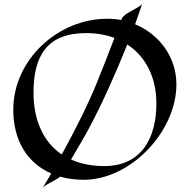

<svg xmlns="http://www.w3.org/2000/svg" viewBox="-20 -813 897 911"><path d="M817 -412C817 -545 734 -651 621 -698C633 -731 644 -764 654 -793C632 -771 573 -752 559 -727L556 -718C534 -722 511 -724 489 -724C255 -724 43 -530 43 -292C43 -146 110 -39 223 10C209 35 195 57 183 78C204 56 240 47 265 25C299 35 337 40 377 40C602 40 817 -191 817 -412ZM722 -322C722 -160 653 -25 474 -25C415 -25 362 -36 317 -56C348 -109 389 -178 402 -204C460 -311 528 -462 584 -602C671 -545 722 -447 722 -322ZM523 -633C495 -559 457 -462 441 -424C402 -326 337 -196 273 -80C186 -139 139 -242 139 -373C139 -547 202 -656 389 -656C438 -656 483 -648 523 -633Z"/></svg>

Font: Fondamento
Style: Regular
Weight: 400
Designer: Astigmatic (AOETI)
Foundry: Astigmatic (AOETI)
Version: Version 1.001